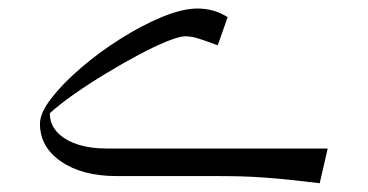

<svg xmlns="http://www.w3.org/2000/svg" viewBox="-20 -409 854 446"><path d="M741.2 -64H228.5Q188.5 -64 158.4 -74.2Q128.4 -84.5 112.1 -102.8Q95.7 -121.1 95.7 -146Q118.2 -166.5 152.3 -190.4Q186.5 -214.4 225.6 -238Q264.6 -261.7 301.8 -281.5Q338.9 -301.3 367.9 -313Q397 -324.7 410.2 -324.7Q422.9 -324.7 437.5 -320.6Q452.1 -316.4 485.8 -303.7L508.8 -369.1Q477.5 -389.2 438.5 -389.2Q404.3 -389.2 357.2 -369.9Q310.1 -350.6 260.5 -319.3Q210.9 -288.1 168.5 -251.7Q126 -215.3 99.4 -180.9Q72.8 -146.5 72.8 -121.6Q72.8 -67.4 122.1 -33.7Q171.4 0 250.5 0H480Q512.7 0 539.8 0.7Q566.9 1.5 593.8 3.4Q620.6 5.4 651.6 8.5Q682.6 11.7 722.7 16.6Z"/></svg>

Font: Pinar-VF
Style: Regular
Weight: 300
Designer: Amin Abedi
Version: Version 3.0